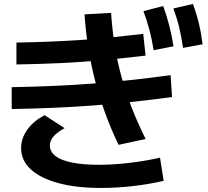

<svg xmlns="http://www.w3.org/2000/svg" viewBox="-20 -875 1040 962"><path d="M574 -149.3Q537.4 -225.7 508.4 -304.5Q479.4 -383.3 458 -464.8Q436.7 -546.3 423 -631Q409.4 -715.7 403.4 -803L536.6 -810.3Q542.3 -725.7 555 -646.3Q567.6 -567 588.8 -489.7Q610 -412.3 640 -335.3Q670 -258.3 709.6 -178.7ZM485 66.7Q362 66.7 272.2 42.3Q182.3 18 134 -26.7Q85.7 -71.3 85.7 -133Q85.7 -182 117 -225.7Q148.4 -269.3 203.7 -297.7L303.6 -233Q265 -212 247.1 -190.2Q229.3 -168.3 229.9 -144.7Q230.6 -114 258.8 -92.6Q287 -71.3 342 -60.3Q397 -49.3 475.7 -49.3Q548.3 -49.3 629.3 -59Q710.3 -68.6 781.7 -85L800 31Q726.3 48.3 645 57.5Q563.7 66.7 485 66.7ZM62.3 -661.6Q149.3 -663.3 228.5 -666.5Q307.7 -669.6 383.3 -674.6Q459 -679.6 536.4 -687.5Q613.7 -695.3 697.7 -705.3L709.3 -596.4Q595 -582.7 492.3 -573.4Q389.7 -564 285.5 -559Q181.3 -554 62.3 -552ZM38.7 -438.3Q146 -440.3 242 -444.3Q338 -448.3 431.7 -455.3Q525.3 -462.3 624 -472.8Q722.7 -483.3 834.7 -498.3L842 -388.7Q729.3 -373.7 629.7 -363.2Q530 -352.7 435.3 -345.7Q340.7 -338.7 243.8 -334.7Q147 -330.7 38.7 -328.7ZM749.7 -623.3Q741.4 -677 729 -724Q716.7 -771 698.7 -819.3L797.7 -844.7Q815.3 -796 827.8 -747.8Q840.3 -699.7 849.3 -643ZM897 -635Q889 -690.3 877.9 -737.3Q866.7 -784.3 848.7 -832.7L946.7 -855Q964.7 -806.7 976.3 -758Q988 -709.3 995 -653Z"/></svg>

Font: M PLUS 2 Thin
Style: Regular
Weight: 100
Designer: Coji Morishita
Foundry: UNDERFOREST DESIGN
Version: Version 1.001